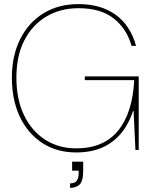

<svg xmlns="http://www.w3.org/2000/svg" viewBox="-20 -732 746 937"><path d="M352 12Q257 12 186 -34.5Q115 -81 76.5 -163Q38 -245 38 -353Q38 -460 78.5 -541Q119 -622 192 -667Q265 -712 363 -712Q473 -712 545 -659.5Q617 -607 644 -508H622Q599 -591 535.5 -641.5Q472 -692 363 -692Q275 -692 206.5 -651.5Q138 -611 99 -535.5Q60 -460 60 -353Q60 -248 97 -170.5Q134 -93 200 -50.5Q266 -8 352 -8Q486 -8 556.5 -94.5Q627 -181 635 -341H394V-359H657V0H641L632 -190H629Q607 -123 568 -78Q529 -33 475.5 -10.5Q422 12 352 12ZM322 185V163Q346 163 355 149.5Q364 136 364 113V101H332V57H386Q386 69 386 80Q386 91 386 99Q386 154 367.5 169.5Q349 185 322 185Z"/></svg>

Font: DM Sans 36pt Thin
Style: Regular
Weight: 250
Designer: Colophon Foundry, Jonny Pinhorn
Foundry: Colophon Foundry
Version: Version 4.004;gftools[0.9.30]